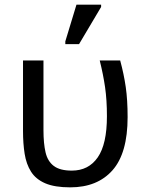

<svg xmlns="http://www.w3.org/2000/svg" viewBox="-20 -796 638 826"><path d="M282 10Q215 10 174.5 -7.5Q134 -25 113.5 -57.5Q93 -90 86 -134.5Q79 -179 79 -233V-536H167V-236Q167 -179 176 -140.5Q185 -102 211.5 -82Q238 -62 289 -62Q361 -62 400.5 -119Q440 -176 440 -296Q440 -366 432 -421Q424 -476 409 -536H497Q513 -477 521 -421.5Q529 -366 529 -292Q529 -137 464 -63.5Q399 10 282 10ZM261 -606V-618L309 -776H415V-766L320 -606Z"/></svg>

Font: Noto Sans Historical
Style: Regular
Weight: 400
Designer: Monotype Design Team
Foundry: Monotype Imaging Inc.
Version: Version 2.013; ttfautohint (v1.8.4.7-5d5b)